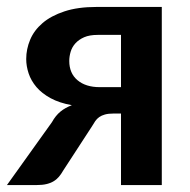

<svg xmlns="http://www.w3.org/2000/svg" viewBox="-20 -533 548 553"><path d="M446 -513V0H328.5V-206H307Q292 -206 282.2 -203.2Q272.5 -200.5 265.8 -195.8Q259 -191 254.2 -184Q249.5 -177 244.5 -168.5L162.5 -42.5Q156.5 -32 149.8 -24Q143 -16 134.2 -10.8Q125.5 -5.5 113.8 -2.8Q102 0 85.5 0H0L129.5 -181Q140 -200 154 -211.5Q168 -223 187 -230Q151 -236.5 125.8 -250.2Q100.5 -264 85 -282.2Q69.5 -300.5 62.5 -321.5Q55.5 -342.5 55.5 -363Q55.5 -391.5 66.8 -418.5Q78 -445.5 102.5 -466.5Q127 -487.5 165.5 -500.2Q204 -513 258 -513ZM328.5 -282V-432.5H261.5Q238 -432.5 222.5 -425.8Q207 -419 197.2 -408.2Q187.5 -397.5 183.5 -384Q179.5 -370.5 179.5 -357.5Q179.5 -322 203.2 -302Q227 -282 267 -282Z"/></svg>

Font: Lato
Style: Bold
Weight: 700
Designer: Lukasz Dziedzic with Adam Twardoch and Botio Nikoltchev
Foundry: tyPoland Lukasz Dziedzic
Version: Version 2.010; 2014-09-01; http://www.latofonts.com/; ttfaut